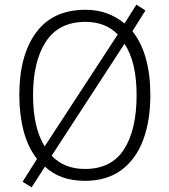

<svg xmlns="http://www.w3.org/2000/svg" viewBox="-20 -767 726 825"><path d="M626 -358Q626 -249 595.5 -166.5Q565 -84 502.5 -37Q440 10 345 10Q291 10 248 -5.5Q205 -21 173 -51L116 38L77 14L139 -84Q100 -134 81.5 -204Q63 -274 63 -359Q63 -529 135 -627Q207 -725 347 -725Q398 -725 440 -709.5Q482 -694 515 -666L566 -747L605 -722L549 -633Q626 -536 626 -358ZM122 -358Q122 -218 172 -138L486 -619Q433 -673 347 -673Q233 -673 177.5 -588.5Q122 -504 122 -358ZM567 -358Q567 -500 515 -579L202 -98Q256 -41 345 -41Q459 -41 513 -125.5Q567 -210 567 -358Z"/></svg>

Font: Noto Sans Arabic SemCond Light
Style: Regular
Weight: 300
Width: 4
Designer: Monotype Design Team, Nadine Chahine, Nizar Qandah and Khaled Hosny
Foundry: Monotype Imaging Inc.
Version: Version 2.012; ttfautohint (v1.8.4.7-5d5b)